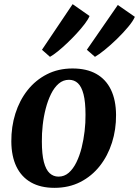

<svg xmlns="http://www.w3.org/2000/svg" viewBox="-20 -891 669 924"><path d="M329 -561.5Q397 -561.5 443.2 -535.5Q489.5 -509.5 513.8 -459.5Q538 -409.5 538.5 -338Q539 -268 519 -204.8Q499 -141.5 460.5 -92.5Q422 -43.5 366.8 -15.2Q311.5 13 242 13Q175.5 13 129.2 -13.2Q83 -39.5 59 -89.2Q35 -139 34.5 -210Q34 -281 54 -344.5Q74 -408 112.5 -456.8Q151 -505.5 205.8 -533.5Q260.5 -561.5 329 -561.5ZM312 -507Q284 -507 262.5 -488.5Q241 -470 225.5 -438.5Q210 -407 200 -368.2Q190 -329.5 185.5 -288.5Q181 -247.5 181.5 -210Q181.5 -148.5 191.2 -111.2Q201 -74 219 -57.5Q237 -41 261.5 -41Q289.5 -41 310.8 -59.5Q332 -78 347.5 -109.5Q363 -141 372.8 -180Q382.5 -219 387.2 -260Q392 -301 391.5 -339Q391.5 -400.5 382 -437.2Q372.5 -474 355 -490.5Q337.5 -507 312 -507ZM220.5 -617.5 182 -651.5 329.5 -871 411 -814Q404.5 -798 388 -776.2Q371.5 -754.5 349.5 -730.5Q327.5 -706.5 303.5 -683.8Q279.5 -661 257.8 -643.5Q236 -626 220.5 -617.5ZM437 -617.5 398 -651.5 547 -867 629 -810Q620 -789 596.2 -760.8Q572.5 -732.5 542.8 -703.5Q513 -674.5 484.2 -651.2Q455.5 -628 437 -617.5Z"/></svg>

Font: Merriweather 36pt
Style: Bold Italic
Weight: 700
Italic angle: -7.8°
Version: Version 2.101